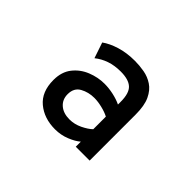

<svg xmlns="http://www.w3.org/2000/svg" viewBox="-93 -894 803 803"><g transform="rotate(45 308.0 -492.5)"><path d="M285.5 -273Q221 -273 178 -308.8Q135 -344.5 135 -414.5Q135 -462.5 159.5 -493.5Q184 -524.5 221.5 -539.5Q259 -554.5 297.5 -554.5Q323.5 -554.5 350.8 -548.5Q378 -542.5 398.5 -532.5V-549Q398.5 -599.5 377.2 -619Q356 -638.5 309.5 -638.5Q273 -638.5 244 -628.5Q215 -618.5 192 -600L168.5 -669.5Q194 -688 232.8 -700Q271.5 -712 320 -712Q347 -712 375.2 -707Q403.5 -702 427.2 -686.2Q451 -670.5 465.8 -639.2Q480.5 -608 480.5 -555V-283H398.5V-313Q381.5 -298 350.8 -285.5Q320 -273 285.5 -273ZM299 -345Q328 -345 355.5 -358.2Q383 -371.5 398.5 -386.5V-461Q380.5 -470.5 355.2 -476.5Q330 -482.5 309.5 -482.5Q275 -482.5 247 -467Q219 -451.5 219 -414.5Q219 -383 240.8 -364Q262.5 -345 299 -345Z"/></g></svg>

Font: Overpass Mono Light Medium
Style: Regular
Weight: 500
Monospace: yes
Version: Version 4.000